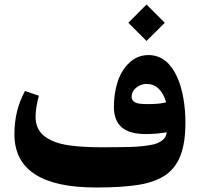

<svg xmlns="http://www.w3.org/2000/svg" viewBox="-20 -831 884 851"><path d="M548.8 -730 629.4 -649.4 710.4 -730 629.4 -811ZM634.8 -369.6C619.6 -369.6 607.4 -370.1 598.1 -371.6C578.6 -374 563.5 -383.8 563.5 -401.4C563.5 -418 570.3 -431.6 584 -442.9C597.7 -453.6 612.8 -459 628.9 -459C671.4 -459 700.2 -431.6 716.3 -377.4C697.3 -372.1 670.4 -369.6 634.8 -369.6ZM626.5 -236.8C656.7 -236.8 687.5 -239.3 719.2 -244.6C716.8 -229 710.9 -216.8 697.3 -207.5C683.6 -198.2 671.4 -191.9 645 -188C618.7 -183.6 598.6 -181.2 558.6 -179.7C538.6 -179.2 519.5 -178.7 502.4 -178.7C485.4 -178.2 462.9 -178.2 435.5 -178.2C405.8 -178.2 379.4 -178.7 356.9 -180.2C312 -182.1 259.3 -188.5 225.6 -201.2C172.9 -220.7 137.7 -252.4 137.7 -313.5C137.7 -340.3 142.6 -371.1 152.3 -406.7L90.8 -427.7C59.6 -371.1 43.9 -307.1 43.9 -236.3C43.9 -78.6 164.6 0 405.3 0C483.4 0 547.4 -3.9 596.7 -12.2C646 -20.5 685.5 -35.2 715.8 -56.6C774.9 -99.1 801.8 -170.4 801.8 -288.1C801.8 -431.2 756.8 -586.9 638.7 -586.9C606.4 -586.9 578.6 -576.2 554.7 -554.2C530.8 -532.2 513.2 -504.4 502 -470.2C490.7 -436 484.9 -398.4 484.9 -357.4C484.9 -275.4 531.2 -236.8 626.5 -236.8Z"/></svg>

Font: Sahel
Style: Bold
Weight: 700
Foundry: Saber Rastikerdar (saber.rastikerdar@gmail.com)
Version: Version 3.4.0